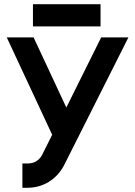

<svg xmlns="http://www.w3.org/2000/svg" viewBox="-20 -875 638 909"><path d="M12 -698 227 -237 180 -143Q170 -123 151 -111Q134 -101 110 -101H86V14H110Q165 14 211 -14Q256 -42 282 -90L588 -698H459L294 -366L139 -698ZM136 -750H456V-855H136Z"/></svg>

Font: Unageo
Style: SemiBold
Weight: 600
Designer: Richard Sepsi
Foundry: Richard Sepsi
Version: Version 2.000